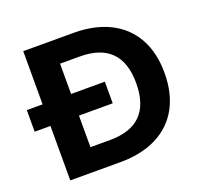

<svg xmlns="http://www.w3.org/2000/svg" viewBox="-123 -853 1047 994"><g transform="rotate(-20 400.5 -356.0)"><path d="M750 -357Q750 -245 706 -165Q662 -85 578 -42.5Q494 0 377 0H101V-300H14V-419H101V-712H377Q493 -712 577 -670Q661 -628 705.5 -548Q750 -468 750 -357ZM594 -357Q594 -586 366 -586H258V-419H444V-300H258V-126H366Q594 -126 594 -357Z"/></g></svg>

Font: Muli ExtraBold
Style: Regular
Weight: 800
Designer: Vernon Adams
Foundry: Vernon Adams
Version: Version 2.000